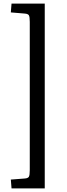

<svg xmlns="http://www.w3.org/2000/svg" viewBox="-20 -832 373 1064"><path d="M43.9 211.9 40 163.1 117.2 157.2Q135.3 155.8 140.1 147.2Q145 138.7 145 110.8V-710.9Q145 -738.8 140.1 -747.1Q135.3 -755.4 117.2 -756.8L40 -763.2L43.9 -812H228V211.9Z"/></svg>

Font: Literata Book
Style: Regular
Weight: 400
Designer: Latin by Veronika Burian and Jose Scaglione. Greek by Irene Vlachou. Cyrillic by Vera Evstafieva
Foundry: TypeTogether
Version: Version 2.003;PS 002.003;hotconv 1.0.88;makeotf.lib2.5.64775